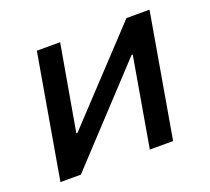

<svg xmlns="http://www.w3.org/2000/svg" viewBox="-95 -639 831 759"><g transform="rotate(-20 320.0 -260.0)"><path d="M38 0H124L474 -376H479L414 0H512L602 -520H505L168 -160H163L226 -520H128Z"/></g></svg>

Font: Fixel Display 20240404 Medium
Style: Italic
Weight: 500
Italic angle: -10°
Designer: AlfaBravo + MacPaw
Foundry: Kyrylo Tkachov, Marchela Mozhyna, Serhii Makarenko, Maria Weinstein, Zakhar Kryvoshyya
Version: Version 1.211;Glyphs 3.2 (3225)